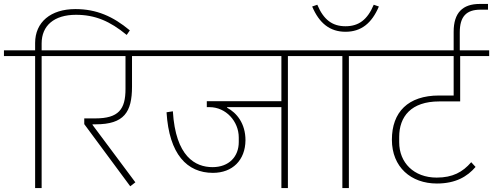

<svg xmlns="http://www.w3.org/2000/svg" viewBox="-40 -953 2499 973"><path d="M138 0H171V-669H329V-698H171V-733C171 -823 234 -878 345 -878C442 -878 517 -846 602 -776L618 -799C533 -870 449 -907 342 -907C217 -907 138 -841 138 -735V-698H-20V-669H138Z M620 -9 646 -29 429 -320V-323H445C589 -323 629 -385 629 -514V-669H766V-698H289V-669H596V-502C596 -399 561 -353 443 -353H387V-324Z M1039 -77C1138 -77 1203 -141 1204 -242C1204 -327 1160 -381 1111 -407V-410H1386V0H1419V-669H1577V-698H706V-669H1386V-440H1008V-410H1022C1105 -410 1170 -338 1170 -256V-233C1170 -160 1121 -106 1037 -106C950 -106 850 -159 836 -389L804 -384C817 -171 908 -77 1039 -77Z M1711 -792C1790 -792 1844 -835 1880 -920L1854 -929C1822 -853 1778 -820 1711 -820C1644 -820 1600 -853 1568 -929L1542 -920C1578 -835 1632 -792 1711 -792ZM1695 0H1728V-669H1886V-698H1537V-669H1695Z M2174 -23C2269 -23 2328 -58 2370 -107L2348 -131C2305 -81 2254 -53 2173 -53C2057 -53 1983 -129 1983 -232V-259C1983 -362 2043 -439 2186 -439H2292V-669H2439V-698H1847V-669H2259V-469H2185C2028 -469 1946 -385 1946 -245C1946 -106 2043 -23 2174 -23Z M2259 -679H2290V-789C2290 -869 2323 -904 2395 -904H2433V-933H2391C2305 -933 2259 -889 2259 -792Z"/></svg>

Font: IBM Plex Devanagari ExtraLight
Style: Regular
Weight: 200
Designer: Mike Abbink, Paul van der Laan, Pieter van Rosmalen, Erin McLaughlin
Foundry: Bold Monday
Version: Version 1.0